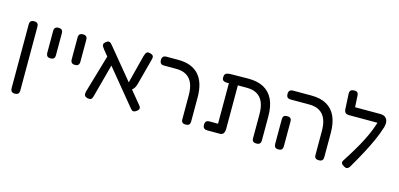

<svg xmlns="http://www.w3.org/2000/svg" viewBox="-76 -1232 3894 1875"><g transform="rotate(15 1871.5 -294.0)"><path d="M123 150Q105 150 96 143.5Q87 137 83.5 127Q80 117 80 105V-538Q80 -550 83.5 -560Q87 -570 96.5 -576Q106 -582 124 -582Q143 -582 152.5 -575.5Q162 -569 165 -559.5Q168 -550 168 -537V106Q168 118 164.5 128Q161 138 151.5 144Q142 150 123 150Z M370 -273Q352 -273 343 -279.5Q334 -286 330.5 -296Q327 -306 327 -318V-538Q327 -550 330.5 -560Q334 -570 343.5 -576Q353 -582 371 -582Q390 -582 399.5 -575.5Q409 -569 412 -559.5Q415 -550 415 -537V-317Q415 -305 411.5 -295Q408 -285 398.5 -279Q389 -273 370 -273Z M617 -273Q599 -273 590 -279.5Q581 -286 577.5 -296Q574 -306 574 -318V-538Q574 -550 577.5 -560Q581 -570 590.5 -576Q600 -582 618 -582Q637 -582 646.5 -575.5Q656 -569 659 -559.5Q662 -550 662 -537V-317Q662 -305 658.5 -295Q655 -285 645.5 -279Q636 -273 617 -273Z M1319 3Q1303 15 1291.5 16.5Q1280 18 1272 12Q1264 6 1256 -4L857 -489Q845 -504 837.5 -516.5Q830 -529 832.5 -541Q835 -553 853 -567Q870 -580 881.5 -578.5Q893 -577 903.5 -567Q914 -557 926 -541L1325 -57Q1334 -47 1337.5 -37.5Q1341 -28 1337 -17.5Q1333 -7 1319 3ZM820 9Q801 4 794 -5Q787 -14 787.5 -27.5Q788 -41 792 -56L909 -456L982 -426L878 -38Q873 -18 867.5 -6Q862 6 851.5 9.5Q841 13 820 9ZM1191 -164 1157 -193 1243 -529Q1248 -545 1253.5 -557Q1259 -569 1270.5 -574Q1282 -579 1304 -572Q1323 -566 1329 -556.5Q1335 -547 1333 -534Q1331 -521 1326 -504L1259 -252Q1253 -231 1245 -216.5Q1237 -202 1224 -190Q1211 -178 1191 -164Z M1814 10Q1796 10 1786.5 5Q1777 0 1773 -9.5Q1769 -19 1769 -29V-274Q1769 -328 1757.5 -369Q1746 -410 1722.5 -437.5Q1699 -465 1664.5 -478.5Q1630 -492 1584 -492H1463Q1449 -492 1439 -495.5Q1429 -499 1423 -509Q1417 -519 1417 -537Q1417 -556 1423 -565Q1429 -574 1439 -578Q1449 -582 1462 -582H1581Q1650 -582 1701.5 -562.5Q1753 -543 1788 -504.5Q1823 -466 1840.5 -409Q1858 -352 1858 -276V-36Q1858 -23 1854.5 -12.5Q1851 -2 1841.5 4Q1832 10 1814 10Z M2032 10Q2019 10 2009 6Q1999 2 1993 -7.5Q1987 -17 1987 -35Q1987 -54 1993 -63.5Q1999 -73 2009 -76.5Q2019 -80 2031 -80H2117V-518L2154 -490Q2125 -489 2104.5 -489Q2084 -489 2071.5 -493Q2059 -497 2053.5 -505.5Q2048 -514 2048 -529Q2048 -557 2061 -568Q2074 -579 2113 -580L2287 -582Q2381 -583 2444.5 -549Q2508 -515 2540.5 -447Q2573 -379 2573 -276V-36Q2573 -23 2569.5 -12.5Q2566 -2 2556.5 4Q2547 10 2529 10Q2511 10 2501.5 5Q2492 0 2488 -9.5Q2484 -19 2484 -29V-274Q2484 -347 2463.5 -395Q2443 -443 2402 -467.5Q2361 -492 2299 -492H2207V-55Q2207 -23 2195.5 -6.5Q2184 10 2161 10Z M3160 10Q3142 10 3132.5 5Q3123 0 3119 -9.5Q3115 -19 3115 -29V-274Q3115 -347 3094.5 -395Q3074 -443 3033 -467.5Q2992 -492 2930 -492H2742Q2729 -492 2719 -495.5Q2709 -499 2703 -509Q2697 -519 2697 -537Q2697 -556 2703 -565Q2709 -574 2719 -578Q2729 -582 2741 -582H2927Q3019 -582 3080.5 -547.5Q3142 -513 3173 -445.5Q3204 -378 3204 -276V-36Q3204 -23 3200.5 -12.5Q3197 -2 3187.5 4Q3178 10 3160 10ZM2750 10Q2732 10 2723 4Q2714 -2 2710.5 -12.5Q2707 -23 2707 -35V-282Q2707 -295 2710.5 -305Q2714 -315 2723.5 -320.5Q2733 -326 2751 -326Q2770 -326 2779.5 -320Q2789 -314 2792 -304Q2795 -294 2795 -281V-34Q2795 -22 2791.5 -12Q2788 -2 2778.5 4Q2769 10 2750 10Z M3418 7Q3394 -5 3387 -19Q3380 -33 3392 -51Q3438 -122 3474.5 -183.5Q3511 -245 3539.5 -300.5Q3568 -356 3590 -411Q3612 -466 3628 -524L3695 -473Q3672 -398 3641 -329Q3610 -260 3570 -185Q3530 -110 3476 -17Q3470 -5 3461.5 3Q3453 11 3442.5 13Q3432 15 3418 7ZM3693 -470 3632 -492H3332Q3307 -492 3295 -503Q3283 -514 3281 -539L3273 -695Q3273 -708 3276.5 -717.5Q3280 -727 3291 -732.5Q3302 -738 3321 -738Q3339 -738 3347 -732Q3355 -726 3358.5 -715.5Q3362 -705 3362 -691L3368 -582H3622Q3654 -582 3673 -568Q3692 -554 3697.5 -528.5Q3703 -503 3693 -470Z"/></g></svg>

Font: Fredoka Light
Style: Regular
Weight: 400
Version: Version 2.001